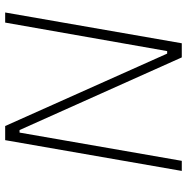

<svg xmlns="http://www.w3.org/2000/svg" viewBox="-10 -730 740 761"><g transform="rotate(-90 360.5 -350.0)"><path d="M63 0H103L215 -643H225L513 0H569L691 -700H651L538 -58H528L241 -700H185Z"/></g></svg>

Font: Fixel Display ExtraLight
Style: Italic
Weight: 200
Italic angle: -10°
Designer: AlfaBravo + MacPaw
Foundry: Kyrylo Tkachov, Marchela Mozhyna, Serhii Makarenko, Maria Weinstein, Zakhar Kryvoshyya
Version: Version 1.210;Glyphs 3.2 (3217)